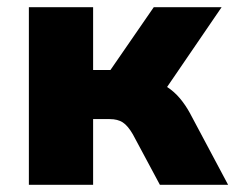

<svg xmlns="http://www.w3.org/2000/svg" viewBox="-20 -512 652 532"><path d="M60 0V-492H238V-318H286L406 -492H594L443 -271Q463 -258 478.5 -239.5Q494 -221 506 -199L612 0H423L348 -140Q334 -164 320 -173Q306 -182 284 -182H238V0Z"/></svg>

Font: Nunito Sans Black
Style: Regular
Weight: 900
Designer: Vernon Adams
Foundry: Vernon Adams
Version: Version 3.006; ttfautohint (v1.8.3)